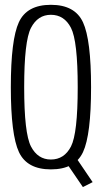

<svg xmlns="http://www.w3.org/2000/svg" viewBox="-20 -700 440 798"><path d="M324.5 77.5 365 57 291.5 -51.5 250.5 -31ZM191.5 4Q291.5 4 325 -67.8Q358.5 -139.5 358.5 -337.5Q358.5 -534.5 325 -607.2Q291.5 -680 191.5 -680Q92 -680 58.5 -607.8Q25 -535.5 25 -337.5Q25 -139.5 58.8 -67.8Q92.5 4 191.5 4ZM191.5 -37Q137 -37 108.8 -91.2Q80.5 -145.5 80.5 -337.5Q80.5 -530 108.8 -584.2Q137 -638.5 191.5 -638.5Q247 -638.5 275 -584.2Q303 -530 303 -337.5Q303 -145.5 275 -91.2Q247 -37 191.5 -37Z"/></svg>

Font: Anybody Condensed Light
Style: Regular
Weight: 300
Width: 3
Designer: Tyler Finck
Foundry: Etcetera Type Company
Version: Version 1.113;gftools[0.9.25]